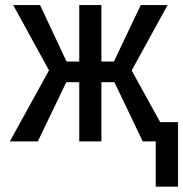

<svg xmlns="http://www.w3.org/2000/svg" viewBox="-20 -548 710 744"><path d="M373 -229.5V0H287.1V-229.5H236.8L126.5 0H18.1L169.9 -275.4L31.2 -528.3H135.3L237.8 -309.6H287.1V-528.3H373V-309.6H421.4L525.4 -528.3H629.4L490.2 -274.9L600.6 -74.7H669.9V175.3H583.5V0H533.2L423.3 -229.5Z"/></svg>

Font: RobotoCondensed-Regular
Style: Regular
Weight: 400
Designer: Google
Version: Version 2.001201; 2014